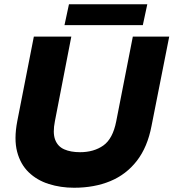

<svg xmlns="http://www.w3.org/2000/svg" viewBox="-20 -872 815 902"><path d="M328 10Q265 10 209.5 -7.5Q154 -25 115 -62.5Q76 -100 60.5 -159Q45 -218 61 -302L139 -700H315L238 -303Q227 -248 239 -216Q251 -184 281.5 -170.5Q312 -157 356 -157Q421 -157 465.5 -188.5Q510 -220 526 -302L604 -700H775L692 -281Q673 -181 623 -116.5Q573 -52 498 -21Q423 10 328 10ZM283 -754 304 -852H672L651 -754Z"/></svg>

Font: REM
Style: Bold Italic
Weight: 700
Italic angle: -11°
Designer: Octavio Pardo
Foundry: Ashler Design
Version: Version 1.005;gftools[0.9.28]